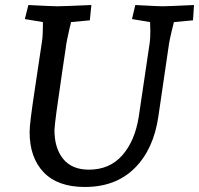

<svg xmlns="http://www.w3.org/2000/svg" viewBox="-20 -730 793 765"><path d="M98 -204Q98 -223 103 -263Q108 -303 119 -376L147 -563Q151 -584 151 -642L79 -654L93 -710Q188 -705 208 -705Q232 -705 344 -710L338 -649L263 -642Q262 -635 258 -621Q253 -599 248 -575Q243 -551 242 -539L228 -445Q212 -337 205 -284.5Q198 -232 197 -212Q197 -139 232 -96.5Q267 -54 334 -54Q417 -54 467.5 -111.5Q518 -169 533 -266L577 -563Q579 -583 579 -607L578 -642L506 -654L519 -710Q609 -705 627 -705Q648 -705 753 -710L749 -649L673 -642Q654 -568 651 -539L611 -266Q592 -135 516.5 -60Q441 15 318 15Q210 15 154 -43.5Q98 -102 98 -204Z"/></svg>

Font: Andada Pro Medium
Style: Italic
Weight: 500
Italic angle: -7°
Designer: Carolina Giovagnoli
Foundry: Huerta Tipografica
Version: Version 3.005; ttfautohint (v1.8.4)